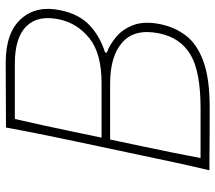

<svg xmlns="http://www.w3.org/2000/svg" viewBox="-61 -693 755 673"><g transform="rotate(-90 316.5 -356.5)"><path d="M276 1Q229 1 185 0.8Q141 0.5 107 0.2Q73 0 56 0Q70.5 -60.5 82.8 -117.5Q95 -174.5 108.5 -238.5L158.5 -474.5Q172 -538.5 183.5 -595.5Q195 -652.5 206 -713Q261.5 -713 314 -713.5Q366.5 -714 433 -714Q539 -714 587 -660Q635 -606 617 -522Q603.5 -457 565 -420.5Q526.5 -384 470 -366L468 -360Q497.5 -349 524.8 -325.8Q552 -302.5 565.8 -264.5Q579.5 -226.5 568 -171Q557.5 -120.5 527.8 -81.8Q498 -43 437.8 -21Q377.5 1 276 1ZM236 -682Q224.5 -632 213.5 -582Q202.5 -532 191 -476L170.5 -378H361Q466 -378 518.8 -420.5Q571.5 -463 585 -526Q601 -601 561 -641.5Q521 -682 430 -682ZM99 -31H274Q402.5 -31 461.8 -66.5Q521 -102 536 -176Q553.5 -261 505.2 -304.5Q457 -348 360 -348H164L140.5 -237Q128.5 -180 118.5 -130.8Q108.5 -81.5 99 -31Z"/></g></svg>

Font: Commissioner Flair Thin
Style: Italic
Weight: 100
Italic angle: -12°
Designer: Kostas Bartsokas
Foundry: Kostas Bartsokas
Version: Version 1.000; ttfautohint (v1.8.3)